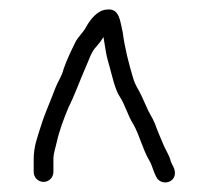

<svg xmlns="http://www.w3.org/2000/svg" viewBox="-20 -667 433 399"><path d="M91 -310V-336C91 -349.1 95.8 -361.1 98 -372C103.2 -395.6 112.9 -421.1 122 -443C136 -471 145.7 -499.4 158 -527C165.7 -543.9 169.3 -559.3 181 -571C186.3 -577 191 -583.3 195 -590L199 -566C200.3 -556 203 -544.3 207 -531C212.7 -510.6 219.1 -480.1 229 -466C239.8 -449.7 246.2 -425.2 257 -409C269.7 -386.8 276.6 -356.4 290 -334C296.6 -323 298.9 -309.6 305 -299C313.1 -282.8 337.5 -285.1 342.5 -301C347 -315.3 336.1 -324.4 334 -335C330.5 -346.8 322.5 -358 318 -370C313.2 -382.1 306.3 -397.1 302 -410C296.7 -423.1 289.6 -431.9 284 -446L274 -468C266.8 -483.8 261.6 -487.2 256 -507C247.2 -536.8 239.5 -566.1 235 -600C229.6 -621.7 229.1 -651.3 201 -647C182.2 -645.7 167 -625.7 159 -611C153.6 -600.2 142.2 -590.4 137 -580C128.7 -563.5 117.9 -540.7 112 -523C108.4 -508.4 100.5 -498.2 95 -484C85.9 -459 73.3 -432 65 -405C58.2 -382.9 50 -363.2 50 -336V-310C50 -298.3 59 -289 70.5 -289C82 -289 91 -298.3 91 -310Z"/></svg>

Font: HoneyBee
Style: SeLit
Weight: 300
Foundry: Cannot Into Space Fonts
Version: Version 0.89